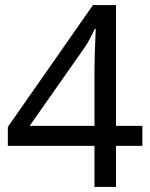

<svg xmlns="http://www.w3.org/2000/svg" viewBox="-20 -738 592 758"><path d="M542 -162H438V0H353V-162H11V-237L347 -718H438V-241H542ZM353 -241V-466Q353 -514 358 -624H354Q334 -579 311 -546L97 -241Z"/></svg>

Font: Advent Sans Logo
Style: Regular
Weight: 400
Designer: Types & Symbols
Foundry: Types & Symbols
Version: Version 1.002